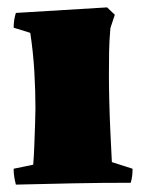

<svg xmlns="http://www.w3.org/2000/svg" viewBox="-20 -495 381 520"><path d="M23 5Q20 -7 18.5 -16.5Q17 -26 17 -38L70 -49Q72 -74 73 -103Q74 -132 75 -159Q76 -186 76 -202Q76 -249 73 -301Q70 -353 62 -406L17 -420Q17 -441 23 -460L270 -475L291 -455L279 -419Q276 -385 275.5 -355.5Q275 -326 275 -292Q275 -261 276 -220Q277 -179 279 -136.5Q281 -94 283 -56L339 -38Q339 -28 338 -19Q337 -10 334 0Q256 0 178.5 1.5Q101 3 23 5Z"/></svg>

Font: Labrada Black
Style: Regular
Weight: 900
Designer: Mercedes Jáuregui
Foundry: Omnibus-Type Team
Version: Version 1.000; ttfautohint (v1.8.4.7-5d5b)